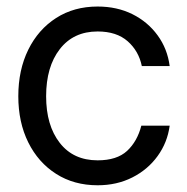

<svg xmlns="http://www.w3.org/2000/svg" viewBox="-20 -547 563 579"><path d="M274.4 11.7Q203.1 11.7 149.2 -22.7Q95.2 -57.1 65.2 -117.7Q35.2 -178.2 35.2 -256.8Q35.2 -335.9 65.2 -397Q95.2 -458 149.2 -492.7Q203.1 -527.3 274.4 -527.3Q333 -527.3 379.4 -504.2Q425.8 -481 455.3 -440.4Q484.9 -399.9 491.7 -347.7H407.7Q398.4 -393.1 365 -422.6Q331.5 -452.1 274.4 -452.1Q201.7 -452.1 160.4 -398.9Q119.1 -345.7 119.1 -256.8Q119.1 -168.9 160.2 -116.2Q201.2 -63.5 274.4 -63.5Q332.5 -63.5 363.3 -92Q394 -120.6 406.2 -168H491.7Q484.9 -117.2 455.3 -76.4Q425.8 -35.6 379.2 -12Q332.5 11.7 274.4 11.7Z"/></svg>

Font: Inter Display
Style: Regular
Weight: 400
Designer: Rasmus Andersson
Foundry: rsms
Version: Version 4.001;git-9221beed3